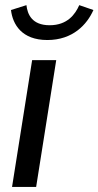

<svg xmlns="http://www.w3.org/2000/svg" viewBox="-20 -737 388 757"><path d="M23.3 -697.5C30 -640.8 65.8 -579.2 166.7 -579.2C267.5 -579.2 323.3 -640.8 348.3 -697.5L292.5 -716.7C276.7 -680.8 245.8 -637.5 175.8 -637.5C105.8 -637.5 88.3 -680.8 84.2 -716.7ZM27.5 0H122.5L201.7 -500H106.7Z"/></svg>

Font: Boon Medium
Style: Italic
Weight: 500
Italic angle: -9°
Designer: Sungsit Sawaiwan
Foundry: FontUni
Version: Version 3.0